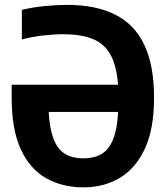

<svg xmlns="http://www.w3.org/2000/svg" viewBox="-20 -770 695 799"><path d="M326.7 9.7Q239.8 9.7 172.4 -28.2Q105 -66.1 66.8 -148.1Q28.6 -230.1 28.6 -363V-417.4H526V-304.3H122.8L181.1 -360.2Q181.1 -265.3 196.6 -210.9Q212.2 -156.6 244.5 -133.8Q276.8 -111.1 327.4 -111.1Q375.9 -111.1 408.3 -132.9Q440.7 -154.6 457.1 -208.8Q473.4 -263 473.4 -359.9Q473.4 -463.3 449.7 -521.6Q426 -579.9 375.3 -603.7Q324.7 -627.5 243.9 -627.5Q203.2 -627.5 157.3 -622.2Q111.5 -616.8 71 -605.8V-729Q114.9 -739.5 164.2 -744.6Q213.5 -749.7 258.8 -749.7Q378.5 -749.7 459.2 -709.2Q539.9 -668.8 580.5 -583.3Q621.1 -497.9 621.1 -363Q621.1 -233.3 582.7 -150.9Q544.4 -68.6 477.9 -29.4Q411.5 9.7 326.7 9.7Z"/></svg>

Font: Encode Sans SC Condensed Thin
Style: Regular
Weight: 100
Width: 3
Designer: Multiple Designers
Foundry: Impallari Type
Version: Version 3.002